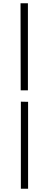

<svg xmlns="http://www.w3.org/2000/svg" viewBox="-20 -855 299 1169"><path d="M107 -236V294H151V-235ZM106 -305H150V-835H105Z"/></svg>

Font: GenEiGothic-pro-Light
Style: Regular
Weight: 300
Designer: Ryoko NISHIZUKA (kana & ideographs); Paul D. Hunt (Latin, Greek & Cyrillic); Wenlong ZHANG (bopomofo); Sandoll Communica
Foundry: Adobe Systems Incorporated; o_tamon
Version: Version 1.000.140830